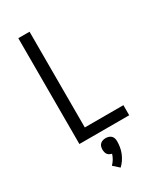

<svg xmlns="http://www.w3.org/2000/svg" viewBox="-239 -822 979 1155"><g transform="rotate(-30 250.0 -244.0)"><path d="M96 0V-735H174V-70H442V0ZM240 247 200 211Q213 198 222.5 182Q232 166 237 149Q229 147 221 143Q213 139 208 132Q203 125 201 116Q199 107 199 99Q199 88 202 78Q205 68 212.5 61Q220 54 230 51Q240 48 250 48Q260 48 270 51Q280 54 287.5 61Q295 68 298 78Q301 88 301 99Q301 119 297.5 139.5Q294 160 286 179.5Q278 199 266.5 216Q255 233 240 247Z"/></g></svg>

Font: Iosevka NFM
Style: Regular
Weight: 400
Monospace: yes
Designer: Belleve Invis
Foundry: Belleve Invis
Version: Version 29.0.4; ttfautohint (v1.8.4);Nerd Fonts 3.3.0